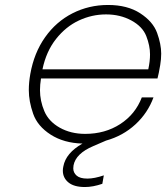

<svg xmlns="http://www.w3.org/2000/svg" viewBox="-20 -570 669 773"><path d="M625 -308Q619 -272 614 -254H145Q141 -229 141 -207Q141 -164 158.5 -122.5Q176 -81 220.5 -56Q265 -31 323 -31Q403 -31 464 -70.5Q525 -110 551 -178H598Q575 -115 525 -69Q475 -23 407 -4L356 18Q285 48 276 96Q275 102 275 108Q275 125 288.5 137Q302 149 332 149Q360 149 398 136L392 170Q354 183 322 183Q278 183 255.5 164.5Q233 146 233 117Q233 109 235 100Q245 46 312 8Q237 6 184 -28Q131 -62 113.5 -112Q96 -162 96 -207Q96 -238 102 -272Q117 -357 161.5 -420Q206 -483 272 -516.5Q338 -550 415 -550Q493 -550 544.5 -516.5Q596 -483 612.5 -437.5Q629 -392 629 -354Q629 -332 625 -308ZM577 -291Q584 -323 584 -351Q584 -386 569 -424.5Q554 -463 509 -487.5Q464 -512 407 -512Q350 -512 297.5 -487.5Q245 -463 205.5 -413Q166 -363 151 -291Z"/></svg>

Font: Fz Poppins ExtLt
Style: Italic
Weight: 200
Italic angle: -10°
Designer: Ninad Kale (Devanagari), Jonny Pinhorn (Latin)
Foundry: Indian Type Foundry
Version: Vit hóa bi Vntype.Com & FontZin.Com